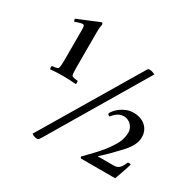

<svg xmlns="http://www.w3.org/2000/svg" viewBox="-172 -938 1144 1141"><g transform="rotate(30 400.5 -367.0)"><path d="M129.7 -665.7Q129.7 -685.9 126.5 -692Q123.2 -698.1 115.4 -698.1Q113.5 -698.1 107.6 -696.9Q101.8 -695.7 94.9 -693.8Q88.1 -692 81 -689.6Q73.8 -687.1 68.6 -684Q64.7 -685.9 62.8 -689.3Q60.8 -692.6 60.8 -695.1Q60.8 -696.3 60.5 -699Q60.2 -701.8 61.5 -702.4Q89.4 -713.4 115.7 -724.5Q142.1 -735.5 162.5 -744Q183 -752.6 196 -757.8Q209 -763 209.7 -763H211Q214.2 -763 215.8 -758.4Q217.5 -753.8 218.1 -751.4Q216.8 -745.9 215.5 -737.3Q214.2 -730.6 213.6 -719.9Q212.9 -709.1 212.9 -693.8V-458.2Q212.9 -438.6 213.6 -424.5Q214.2 -410.4 217.5 -400.6Q218.8 -398.2 224.3 -396Q229.8 -393.9 236.3 -392.7Q242.8 -391.4 249.3 -390.8Q255.8 -390.2 258.4 -390.2Q259.7 -388.4 260.4 -385.3Q261 -382.2 261 -378.6Q261 -374.9 260.4 -371.8Q259.7 -368.8 258.4 -367.6Q239.6 -369.4 215.2 -370.6Q190.8 -371.8 170 -371.8Q149.9 -371.8 125.8 -370.6Q101.8 -369.4 82.3 -367.6Q81 -370.6 80.6 -378.9Q80.3 -387.1 82.3 -390.2Q85.5 -390.2 92 -390.8Q98.5 -391.4 105.3 -392.7Q112.2 -393.9 117.4 -396Q122.6 -398.2 123.9 -400.6Q127.8 -410.4 128.7 -424.5Q129.7 -438.6 129.7 -458.2ZM241 13Q238 18 233 23.5Q228 29 221 29Q213 29 206.5 27Q200 25 195 23Q189 20 184 16L579 -648Q581 -653 585.5 -657.5Q590 -662 595 -662Q607 -662 619.5 -657.5Q632 -653 635 -651ZM780.7 -116.3Q778.1 -105.3 772.2 -87.5Q766.4 -69.8 759.9 -51.7Q753.4 -33.7 748.2 -19Q743 -4.3 741.7 0H506.4Q503.8 -2.4 502.5 -5.5Q501.2 -8.6 501.2 -10.4Q520 -30 537.2 -47.4Q554.5 -64.9 571 -83Q587.6 -101 603.9 -121.2Q620.1 -141.4 636.4 -166.5Q659.1 -199.6 666.6 -226.5Q674.1 -253.4 674.1 -274.3Q674.1 -289.6 667.9 -302.7Q661.7 -315.9 652 -325.4Q642.2 -334.9 629.5 -340.1Q616.9 -345.3 603.9 -345.3Q587 -345.3 573.6 -339.1Q560.3 -333 551.2 -325.1Q542.1 -317.1 536.3 -310.1Q530.4 -303 528.5 -301.2Q525.9 -301.2 520.3 -304.9Q514.8 -308.5 514.8 -315.3Q518.7 -323.8 529.4 -337Q540.2 -350.2 556.7 -362.4Q573.3 -374.7 595.1 -383.5Q616.9 -392.4 644.2 -392.4Q667.6 -392.4 688.4 -385.4Q709.2 -378.3 724.4 -365.2Q739.7 -352 748.5 -333Q757.3 -314 757.3 -289.6Q757.3 -261.4 743.9 -235.1Q730.6 -208.8 708.5 -183.7Q681.2 -154.3 650 -122.1Q618.8 -90 585.7 -61.2H698.1Q712.4 -61.2 722.2 -66.4Q731.9 -71.6 738.7 -79.9Q745.6 -88.2 750.1 -97.6Q754.7 -107.1 758.6 -115.1Q760.5 -119.4 767.7 -119.4Q770.9 -119.4 774.8 -118.8Q778.7 -118.2 780.7 -116.3Z"/></g></svg>

Font: Vermiglione SemiBold
Style: Regular
Weight: 600
Version: Version 1.000